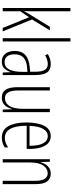

<svg xmlns="http://www.w3.org/2000/svg" viewBox="652 -1452 810 2155"><g transform="rotate(90 1057.5 -375.0)"><path d="M107 -365Q107 -332 106.5 -303Q106 -274 105 -242H107Q116 -258 122.5 -270Q129 -282 138 -296L281 -529H321L199 -329L333 0H294L174 -296L107 -197V0H70V-760H107Z M446 0H409V-760H446Z M699 -539Q765 -539 794 -497Q823 -455 823 -359V0H794L791 -89H789Q777 -51 751 -20.5Q725 10 671 10Q629 10 603 -10.5Q577 -31 564.5 -63.5Q552 -96 552 -133Q552 -212 597 -253Q642 -294 725 -302L786 -308V-356Q786 -440 765 -473Q744 -506 697 -506Q678 -506 653.5 -499Q629 -492 601 -476L587 -506Q641 -539 699 -539ZM727 -272Q590 -258 590 -134Q590 -79 613 -50Q636 -21 677 -21Q736 -21 761.5 -75.5Q787 -130 787 -218V-278Z M1239 -529V0H1210L1207 -104H1204Q1196 -75 1181 -49Q1166 -23 1140.5 -6.5Q1115 10 1076 10Q1015 10 987 -34Q959 -78 959 -165V-529H996V-174Q996 -96 1018 -60.5Q1040 -25 1081 -25Q1138 -25 1170 -75.5Q1202 -126 1202 -233V-529Z M1508 -539Q1561 -539 1592.5 -505.5Q1624 -472 1638 -418Q1652 -364 1652 -303V-269H1392Q1392 -149 1426 -86.5Q1460 -24 1529 -24Q1582 -24 1635 -61V-22Q1613 -8 1585.5 1Q1558 10 1527 10Q1437 10 1396 -64.5Q1355 -139 1355 -264Q1355 -391 1392.5 -465Q1430 -539 1508 -539ZM1508 -506Q1458 -506 1428 -455.5Q1398 -405 1393 -301H1617Q1618 -357 1607 -403.5Q1596 -450 1571.5 -478Q1547 -506 1508 -506Z M1930 -539Q1986 -539 2016.5 -499Q2047 -459 2047 -373V0H2010V-362Q2010 -438 1987.5 -471.5Q1965 -505 1926 -505Q1874 -505 1839 -455.5Q1804 -406 1804 -305V0H1767V-529H1796L1799 -425H1801Q1809 -454 1825 -480Q1841 -506 1866.5 -522.5Q1892 -539 1930 -539Z"/></g></svg>

Font: Noto Sans Lao Looped ExtraCondensed ExtraLight
Style: Regular
Weight: 200
Width: 2
Designer: Mark Frömberg, Ben Mitchell
Foundry: The Fontpad Ltd
Version: Version 1.002; ttfautohint (v1.8.4.7-5d5b)